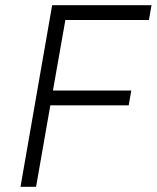

<svg xmlns="http://www.w3.org/2000/svg" viewBox="-20 -720 604 740"><path d="M119 0 174 -314H476L486 -371H184L232 -643H554L564 -700H181L59 0Z"/></svg>

Font: Fixel Display Light
Style: Italic
Weight: 300
Italic angle: -10°
Designer: AlfaBravo + MacPaw
Foundry: Kyrylo Tkachov, Marchela Mozhyna, Serhii Makarenko, Maria Weinstein, Zakhar Kryvoshyya
Version: Version 1.210;Glyphs 3.2 (3217)